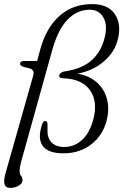

<svg xmlns="http://www.w3.org/2000/svg" viewBox="-30 -738 602 938"><path d="M-3 108.5 132 -368Q140.5 -396.5 114.5 -404L85.5 -411Q66 -418.5 68 -427.5Q70.5 -440 87 -440H151.5L167.5 -499.5Q196 -602.5 260.5 -660.2Q325 -718 420.5 -718Q498.5 -718 531.8 -668Q565 -618 544.5 -541.5Q528 -480 475.2 -436Q422.5 -392 348.5 -378Q406 -368.5 443 -335.5Q480 -302.5 492.8 -253.5Q505.5 -204.5 490.5 -147.5Q472 -76 415.5 -32.5Q359 11 280.5 11Q210 11 182.8 -20.2Q155.5 -51.5 169.5 -109Q175 -133 180 -140Q185 -147 190.5 -147Q201.5 -147 202 -132V-104Q200.5 -64 221.8 -42Q243 -20 283.5 -20Q333 -20 370.5 -54Q408 -88 426 -155.5Q449 -242 409.5 -297.5Q370 -353 278.5 -355.5Q256.5 -356.5 259.5 -370.5Q262 -381.5 279.5 -388Q368 -400.5 415.2 -441.2Q462.5 -482 480.5 -551Q497 -612.5 475.8 -651.5Q454.5 -690.5 407.5 -690.5Q347.5 -690.5 300.5 -642.5Q253.5 -594.5 225.5 -494.5L73.5 51.5Q66 78.5 66 98Q66 113 73 121.2Q80 129.5 80 142Q80.5 157.5 61.8 168.8Q43 180 19 180Q-23.5 180 -3 108.5Z"/></svg>

Font: Fraunces 72pt Soft Light
Style: Italic
Weight: 300
Italic angle: -16°
Version: Version 1.000;[b76b70a41]